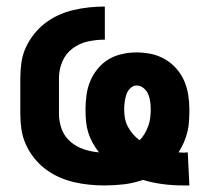

<svg xmlns="http://www.w3.org/2000/svg" viewBox="-20 -558 640 586"><path d="M539 8Q508 8 477 4Q446 0 416 -9Q388 1 358.5 4.5Q329 8 299 8Q275 8 251 5.5Q227 3 204 -2.5Q181 -8 159 -18Q137 -28 118 -42.5Q99 -57 84 -76Q69 -95 59 -117Q49 -139 45.5 -162.5Q42 -186 42 -210V-320Q42 -344 45.5 -368Q49 -392 59 -413.5Q69 -435 84 -454Q99 -473 118 -487.5Q137 -502 159 -512Q181 -522 204.5 -527.5Q228 -533 252 -535.5Q276 -538 300 -538V-437Q274 -437 248.5 -431.5Q223 -426 202 -410.5Q181 -395 170.5 -370.5Q160 -346 160 -320V-210Q160 -186 168.5 -163.5Q177 -141 195 -125.5Q213 -110 235.5 -102.5Q258 -95 282 -93Q271 -107 262.5 -122.5Q254 -138 249 -154.5Q244 -171 242.5 -188.5Q241 -206 241 -224Q241 -246 244 -268Q247 -290 255.5 -310.5Q264 -331 278.5 -348.5Q293 -366 311.5 -377Q330 -388 352 -393Q374 -398 396 -398Q419 -398 441 -393.5Q463 -389 483 -377.5Q503 -366 518 -349Q533 -332 542 -311.5Q551 -291 554.5 -268.5Q558 -246 558 -224Q558 -207 557 -189.5Q556 -172 552 -155.5Q548 -139 541 -123Q534 -107 525 -93Q529 -93 533 -92.5Q537 -92 541 -92Q544 -92 547 -92.5Q550 -93 553 -93L558 8Q554 8 549 8Q544 8 539 8ZM406 -130Q415 -139 421.5 -150Q428 -161 432.5 -173.5Q437 -186 438.5 -198.5Q440 -211 440 -224Q440 -236 438.5 -247.5Q437 -259 432.5 -270Q428 -281 418.5 -289Q409 -297 397 -297Q386 -297 377.5 -288.5Q369 -280 365.5 -269Q362 -258 360.5 -246.5Q359 -235 359 -224Q359 -210 361.5 -196.5Q364 -183 370.5 -171Q377 -159 386 -148.5Q395 -138 406 -130Z"/></svg>

Font: Iosevka Curly Extended
Style: Bold
Weight: 700
Width: 7
Monospace: yes
Designer: Belleve Invis
Foundry: Belleve Invis
Version: Version 11.1.0; ttfautohint (v1.8.3)